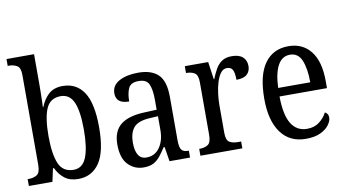

<svg xmlns="http://www.w3.org/2000/svg" viewBox="-76 -941 2038 1132"><g transform="rotate(-10 943.5 -375.0)"><path d="M310 10Q260 10 228.5 -14.5Q197 -39 179 -78H173L156 0H15V-41H22Q50 -41 70.5 -53.5Q91 -66 91 -113V-651Q91 -695 70.5 -707Q50 -719 22 -719H15V-760H180V-575Q180 -557 179.5 -532Q179 -507 178.5 -482.5Q178 -458 177 -444H180Q198 -490 229.5 -518Q261 -546 313 -546Q395 -546 439 -479.5Q483 -413 483 -269Q483 -124 437.5 -57Q392 10 310 10ZM292 -48Q346 -48 369 -105.5Q392 -163 392 -271Q392 -381 368.5 -435Q345 -489 291 -489Q228 -489 204 -433.5Q180 -378 180 -270Q180 -162 204 -105Q228 -48 292 -48Z M702 10Q647 10 609 -29Q571 -68 571 -150Q571 -230 619 -268Q667 -306 765 -309L835 -312V-373Q835 -429 821.5 -463Q808 -497 759 -497Q712 -497 698 -466.5Q684 -436 684 -388Q606 -388 606 -450Q606 -497 650.5 -521.5Q695 -546 765 -546Q844 -546 884.5 -507Q925 -468 925 -372V-113Q925 -71 936.5 -56Q948 -41 977 -41H980V0H857L843 -87H837Q819 -59 801.5 -37Q784 -15 761 -2.5Q738 10 702 10ZM728 -45Q778 -45 807 -86Q836 -127 836 -191V-273L785 -270Q716 -266 689.5 -234.5Q663 -203 663 -144Q663 -98 678.5 -71.5Q694 -45 728 -45Z M1042 0V-41H1045Q1074 -41 1094 -53.5Q1114 -66 1114 -113V-427Q1114 -471 1094 -483Q1074 -495 1046 -495H1043V-536H1183L1198 -431H1201Q1213 -462 1228 -488.5Q1243 -515 1266 -530.5Q1289 -546 1325 -546Q1369 -546 1391 -526Q1413 -506 1413 -472Q1413 -441 1393 -422.5Q1373 -404 1329 -404Q1329 -445 1319.5 -463.5Q1310 -482 1285 -482Q1263 -482 1248 -462.5Q1233 -443 1223 -411Q1213 -379 1208.5 -342.5Q1204 -306 1204 -273V-108Q1204 -64 1223.5 -52.5Q1243 -41 1271 -41H1293V0Z M1673 10Q1576 10 1523.5 -62Q1471 -134 1471 -264Q1471 -405 1521.5 -475.5Q1572 -546 1664 -546Q1749 -546 1797.5 -484.5Q1846 -423 1846 -305V-263H1562Q1563 -152 1595.5 -99.5Q1628 -47 1690 -47Q1734 -47 1763.5 -70Q1793 -93 1809 -124Q1817 -120 1823 -112Q1829 -104 1829 -90Q1829 -70 1812 -46.5Q1795 -23 1760.5 -6.5Q1726 10 1673 10ZM1755 -314Q1755 -395 1734.5 -445Q1714 -495 1665 -495Q1617 -495 1591.5 -448Q1566 -401 1563 -314Z"/></g></svg>

Font: Noto Serif Armenian Condensed
Style: Regular
Weight: 400
Width: 3
Designer: Monotype Design Team
Foundry: Monotype Imaging Inc.
Version: Version 2.008; ttfautohint (v1.8.4.7-5d5b)